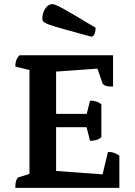

<svg xmlns="http://www.w3.org/2000/svg" viewBox="-20 -908 654 928"><path d="M53.9 0Q53.9 -21.9 58.4 -35.1Q62.9 -48.4 69.9 -50.9L140.1 -72.9L122.4 -52.4V-585.8L140 -565.2L53.9 -586.4Q53.9 -603.1 58.2 -615.6Q62.4 -628.1 74.3 -641H526.4V-489.3Q500.9 -489.3 489.2 -494Q477.5 -498.7 474.5 -507.7L447.7 -586L461.7 -577L240.2 -561.2L251.2 -574.2V-349.5L241.2 -357.8H410.1L397.1 -349.5L415.3 -421.7Q428.5 -421.7 443.2 -418Q457.9 -414.4 469.9 -403.6V-245Q457.9 -234.2 443.2 -230.8Q428.5 -227.4 415.3 -227.4L396.1 -302.1L410.1 -293.1H241.2L251.2 -302.5V-71.4L241.2 -82.4L484.2 -64.9L471.6 -47.8L501.8 -173.7Q518.5 -173.7 531.3 -169.4Q544.1 -165.2 556.9 -155V0ZM420.5 -730.8Q335.8 -753.9 287.6 -767.4Q239.3 -780.9 217.6 -788.9Q195.8 -796.8 190.2 -803.2Q184.5 -809.6 184.5 -817.9Q184.5 -844.9 198.8 -866.5Q213 -888.1 232.5 -888.1Q239.4 -888.1 250.2 -883.6Q261.1 -879.2 283.1 -867.3Q305.1 -855.5 343.4 -832.7Q381.6 -809.9 442.2 -773.7Q442.2 -758.3 437.1 -744.6Q432.1 -730.8 420.5 -730.8Z"/></svg>

Font: Pitagon Serif
Style: Regular
Weight: 400
Designer: Travis Tran
Foundry: Pitagon
Version: Version 1.000;gftools[0.9.26]